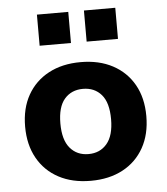

<svg xmlns="http://www.w3.org/2000/svg" viewBox="-53 -772 721 830"><g transform="rotate(-5 308.0 -357.0)"><path d="M308 11Q228 11 169 -20.5Q110 -52 77.5 -110Q45 -168 45 -247Q45 -326 77.5 -383.5Q110 -441 169 -472.5Q228 -504 308 -504Q388 -504 447 -472.5Q506 -441 538.5 -383.5Q571 -326 571 -247Q571 -168 538.5 -110Q506 -52 447 -20.5Q388 11 308 11ZM308 -105Q358 -105 388 -140.5Q418 -176 418 -247Q418 -319 388 -353.5Q358 -388 308 -388Q258 -388 228 -353.5Q198 -319 198 -247Q198 -176 228 -140.5Q258 -105 308 -105ZM342 -590V-725H478V-590ZM138 -590V-725H274V-590Z"/></g></svg>

Font: Nunito Sans 11pt ExtraBold
Style: Regular
Weight: 800
Version: Version 3.101;gftools[0.9.27]